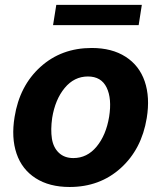

<svg xmlns="http://www.w3.org/2000/svg" viewBox="-20 -747 654 778"><path d="M262.1 10.7Q180 10.7 124.5 -24.9Q68.9 -60.4 47.1 -124.6Q25.2 -188.9 39.1 -273.1Q59.3 -399.5 144 -476Q228.7 -552.6 351.6 -552.6Q433.6 -552.6 489 -517Q544.4 -481.5 566.4 -417.3Q588.4 -353 574.6 -268.5Q554 -142.4 469.3 -65.9Q384.6 10.7 262.1 10.7ZM277.3 -106.5Q333.1 -106.5 371.4 -152.9Q409.8 -199.2 422.2 -273.8Q433.9 -347.3 412.1 -392.2Q390.3 -437.1 336.3 -437.1Q280.5 -437.1 242 -390.4Q203.5 -343.8 191.4 -269.2Q184.7 -221.6 190.3 -185.4Q196 -149.1 218.6 -127.8Q241.1 -106.5 277.3 -106.5ZM554.7 -727.3 541.9 -645.2H195L208.1 -727.3Z"/></svg>

Font: Karasuma Gothic
Style: Bold Italic
Weight: 700
Italic angle: 9.39998°
Designer: Rasmus Andersson / Ryoko Nishizuka
Foundry: Genbu
Version: Version 1.00